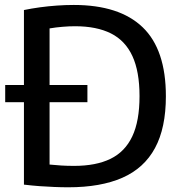

<svg xmlns="http://www.w3.org/2000/svg" viewBox="-20 -768 756 794"><path d="M1.5 -345.5V-416.5H341.5V-345.5ZM262.5 6.5Q234 6.5 204.2 5.2Q174.5 4 143.5 1.8Q112.5 -0.5 79 -4.5V-726.5Q110.5 -733 145.2 -737.8Q180 -742.5 215.5 -745Q251 -747.5 285 -747.5Q474 -747.5 570 -655.2Q666 -563 666 -370Q666 -239 621 -155.8Q576 -72.5 486.2 -33Q396.5 6.5 262.5 6.5ZM286.5 -82Q377 -82 437 -111.2Q497 -140.5 527 -204Q557 -267.5 557 -370.5Q557 -472.5 527.5 -536.2Q498 -600 438.8 -629.8Q379.5 -659.5 290.5 -659.5Q266 -659.5 238.8 -657.2Q211.5 -655 185 -650.5V-87.5Q209.5 -85 233.8 -83.5Q258 -82 286.5 -82Z"/></svg>

Font: Encode Sans Condensed Thin Medium
Style: Regular
Weight: 500
Version: Version 3.002